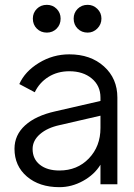

<svg xmlns="http://www.w3.org/2000/svg" viewBox="-20 -763 556 795"><path d="M174 -628Q149 -628 132.5 -644.5Q116 -661 116 -686Q116 -710 132.5 -726.5Q149 -743 174 -743Q198 -743 214.5 -726.5Q231 -710 231 -686Q231 -661 214.5 -644.5Q198 -628 174 -628ZM343 -628Q318 -628 301.5 -644.5Q285 -661 285 -686Q285 -710 301.5 -726.5Q318 -743 343 -743Q366 -743 383 -726.5Q400 -710 400 -686Q400 -662 383 -645Q366 -628 343 -628ZM267 -538Q355 -538 410.5 -488Q466 -438 466 -359V0H396V-81Q371 -40 324 -14Q277 12 226 12Q143 12 91.5 -32Q40 -76 40 -147Q40 -204 84 -244Q128 -284 209 -302L396 -345V-359Q396 -408 360 -438Q324 -468 267 -468Q218 -468 180.5 -444.5Q143 -421 124 -381L60 -415Q83 -467 141 -502.5Q199 -538 267 -538ZM226 -57Q300 -57 348 -107Q396 -157 396 -233V-284L227 -245Q176 -234 145.5 -207.5Q115 -181 115 -146Q115 -105 145 -81Q175 -57 226 -57Z"/></svg>

Font: Plus Jakarta Display Light
Style: Regular
Weight: 300
Designer: Gumpita Rahayu
Foundry: Tokotype Studio
Version: Version 1.000;hotconv 1.0.109;makeotfexe 2.5.65596